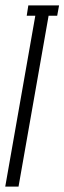

<svg xmlns="http://www.w3.org/2000/svg" viewBox="-28 -695 240 715"><path d="M-8.5 0H41L153 -636.5H185L192 -675H77.5L71.5 -636.5H103.5Z"/></svg>

Font: Anybody UltraCondensed Light
Style: Italic
Weight: 300
Width: 1
Italic angle: -10°
Version: Version 1.113;gftools[0.9.25]